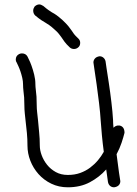

<svg xmlns="http://www.w3.org/2000/svg" viewBox="-20 -796 606 850"><path d="M509.8 -240.2Q531.2 -235.4 531.2 -208Q526.4 -188.5 518.1 -163.6Q509.8 -138.7 496.1 -113.3Q502 -66.4 506.8 -32.2Q511.7 2 512.7 5.9Q512.7 16.6 505.9 23.9Q499 31.2 485.4 33.2Q474.6 33.2 467.3 26.9Q460 20.5 458 9.8Q458 7.8 455.6 -7.3Q453.1 -22.5 450.2 -45.9Q419.9 -11.7 377.9 10.7Q335.9 33.2 280.3 33.2Q240.2 33.2 207 17.1Q173.8 1 150.4 -25.4Q127 -51.8 114.3 -84.5Q101.6 -117.2 101.6 -151.4Q101.6 -180.7 99.1 -207Q96.7 -233.4 93.8 -255.9Q91.8 -275.4 89.8 -293.5Q87.9 -311.5 87.9 -329.1Q87.9 -348.6 86.9 -364.3Q85.9 -379.9 84 -391.6Q83 -400.4 82.5 -407.7Q82 -415 82 -422.9Q82 -436.5 78.6 -451.2Q75.2 -465.8 70.8 -479Q66.4 -492.2 61.5 -502.9Q56.6 -513.7 53.7 -519.5Q49.8 -524.4 49.8 -532.2Q49.8 -548.8 64.5 -556.6Q70.3 -559.6 77.1 -559.6Q93.8 -559.6 101.6 -545.9Q101.6 -544.9 107.4 -533.7Q113.3 -522.5 119.6 -504.9Q126 -487.3 131.3 -465.8Q136.7 -444.3 136.7 -422.9Q136.7 -418 137.2 -411.1Q137.7 -404.3 138.7 -396.5Q140.6 -383.8 141.6 -367.7Q142.6 -351.6 142.6 -329.1Q142.6 -314.5 144.5 -298.3Q146.5 -282.2 148.4 -262.7Q150.4 -237.3 153.3 -210Q156.2 -182.6 156.2 -151.4Q156.2 -130.9 164.6 -108.4Q172.9 -85.9 188.5 -66.4Q204.1 -46.9 227.1 -34.2Q250 -21.5 280.3 -21.5Q310.5 -21.5 335 -30.3Q359.4 -39.1 378.9 -53.7Q398.4 -68.4 413.6 -86.4Q428.7 -104.5 439.5 -124Q434.6 -160.2 431.2 -196.3Q427.7 -232.4 425.8 -261.7Q423.8 -295.9 418.5 -339.8Q413.1 -383.8 407.7 -422.9Q402.3 -461.9 397.9 -489.7Q393.6 -517.6 393.6 -519.5Q393.6 -529.3 400.4 -537.1Q407.2 -544.9 420.9 -546.9Q430.7 -546.9 438 -540.5Q445.3 -534.2 447.3 -524.4Q447.3 -521.5 451.7 -494.1Q456.1 -466.8 461.9 -427.7Q467.8 -388.7 473.1 -344.2Q478.5 -299.8 480.5 -264.6Q480.5 -256.8 481 -248.5Q481.4 -240.2 482.4 -230.5Q487.3 -235.4 493.2 -238.3Q499 -241.2 509.8 -240.2ZM296.9 -661.1Q301.8 -653.3 307.6 -645.5Q313.5 -637.7 326.2 -626Q335 -618.2 335 -606.4Q335 -594.7 328.1 -587.9Q319.3 -579.1 307.6 -579.1Q296.9 -579.1 289.1 -585.9Q273.4 -600.6 265.6 -611.3Q257.8 -622.1 252 -630.9Q246.1 -638.7 240.2 -646.5Q234.4 -654.3 220.7 -666Q207 -678.7 198.2 -684.6Q189.5 -690.4 181.6 -695.3Q172.9 -700.2 162.6 -707Q152.3 -713.9 135.7 -727.5Q127 -736.3 127 -749Q127 -757.8 132.8 -766.6Q142.6 -776.4 154.3 -776.4Q161.1 -776.4 171.9 -769.5Q185.5 -757.8 193.8 -752Q202.1 -746.1 210 -741.2Q219.7 -736.3 230 -729Q240.2 -721.7 256.8 -707Q273.4 -691.4 282.2 -680.7Q291 -669.9 296.9 -661.1Z"/></svg>

Font: Coming Soon
Style: Regular
Weight: 400
Designer: Dathan Boardman
Foundry: Open Window
Version: Version 1.000